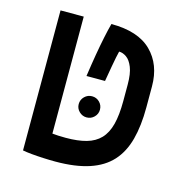

<svg xmlns="http://www.w3.org/2000/svg" viewBox="-92 -676 769 776"><g transform="rotate(15 293.0 -288.0)"><path d="M205.1 9.8Q181.2 9.8 154.8 8.5Q128.4 7.3 105.5 5.1Q82.5 2.9 67.9 0L106.4 -103.5Q134.3 -99.6 161.4 -96.7Q188.5 -93.8 221.2 -93.8Q272 -93.8 307.4 -103.8Q342.8 -113.8 365 -137Q387.2 -160.2 397.5 -199.5Q407.7 -238.8 407.7 -297.4V-366.2Q407.7 -412.1 397.2 -438.2Q386.7 -464.4 371.1 -475.3Q355.5 -486.3 339.8 -486.3Q336.9 -474.6 333.7 -459.5Q330.6 -444.3 326.4 -420.4Q322.3 -396.5 315.4 -356.9H237.8Q245.1 -407.7 252.2 -449.2Q259.3 -490.7 266.4 -524.7Q273.4 -558.6 280.8 -585.9Q393.1 -585.9 448.7 -531Q504.4 -476.1 504.4 -384.8V-296.9Q504.4 -219.7 489 -162.1Q473.6 -104.5 439 -66.4Q404.3 -28.3 346.7 -9.3Q289.1 9.8 205.1 9.8ZM67.9 0V-585.9H165V0ZM281.2 -195.3Q263.2 -195.3 250 -208.3Q236.8 -221.2 236.8 -239.3Q236.8 -257.8 250 -270.8Q263.2 -283.7 281.2 -283.7Q299.8 -283.7 312.7 -270.8Q325.7 -257.8 325.7 -239.3Q325.7 -221.2 312.7 -208.3Q299.8 -195.3 281.2 -195.3Z"/></g></svg>

Font: Cascadia Code
Style: Regular
Weight: 400
Designer: Aaron Bell
Foundry: Saja Typeworks
Version: Version 2404.023